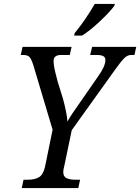

<svg xmlns="http://www.w3.org/2000/svg" viewBox="-20 -951 709 971"><path d="M99 -42H120Q156 -42 177.5 -55Q199 -68 208 -109L246 -295L149 -620Q139 -652 129.5 -662.5Q120 -673 96 -673H85L94 -714H342L333 -673H289Q251 -673 251 -643Q251 -620 260.5 -582Q270 -544 272 -537L299 -450Q319 -375 321 -336Q338 -368 389 -439L477 -566Q513 -616 513 -648Q513 -661 502.5 -667Q492 -673 468 -673H436L446 -714H669L660 -673H643Q624 -673 607 -655.5Q590 -638 558 -593L343 -293L305 -111Q300 -94 300 -81Q300 -58 316.5 -50Q333 -42 364 -42H385L376 0H90ZM358 -784Q413 -851 459 -931H561L558 -921Q533 -888 484 -842Q435 -796 395 -771H355Z"/></svg>

Font: Noto Serif Narrow
Style: Italic
Weight: 400
Width: 4
Italic angle: -12°
Designer: Monotype Design Team
Foundry: Monotype Imaging Inc.
Version: Version 1.001